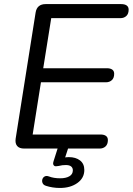

<svg xmlns="http://www.w3.org/2000/svg" viewBox="-20 -725 648 937"><path d="M98.2 0Q74.3 0 63.7 -12.6Q53 -25.3 56.4 -48.6L153.8 -663.7Q157.2 -684.6 169.6 -694.8Q182 -705 202.4 -705H571.3Q588.8 -705 598.3 -698.2Q607.8 -691.4 607.8 -677.8Q607.8 -657.3 596.3 -646.8Q584.9 -636.4 567.4 -636.4H230L191 -392H501.2Q518.7 -392 528 -385.2Q537.2 -378.5 537.2 -364.8Q537.2 -344.3 525.8 -333.9Q514.3 -323.4 496.8 -323.4H179.8L139.4 -68.6H470Q487.5 -68.6 497 -61.8Q506.5 -55 506.5 -41.4Q506.5 -20.9 495 -10.4Q483.6 0 466.1 0ZM272.4 192.3Q254.5 192.3 237 189.6Q219.5 186.8 204.1 181.8Q191.8 177.8 187.9 168.6Q184 159.5 186.7 150.2Q189.5 140.8 197.9 136.2Q206.2 131.5 218.5 136Q230.1 140.5 243.8 142.8Q257.6 145.1 273.8 145.1Q301.8 145.1 318.7 135.2Q335.5 125.4 335.5 106.2Q335.5 94.1 327 87.2Q318.5 80.4 301 80.4Q293.5 80.4 284.1 81.4Q274.8 82.5 265.7 85Q258.2 86.5 252.5 86.5Q246.8 86.5 243.3 83.1Q239.8 79.1 239.3 74.7Q238.8 70.2 241.4 61.7L267.4 -20H318.6L294 55.5L269.9 49.2Q282.5 45.8 294.2 43.8Q305.9 41.8 315.9 41.8Q349.6 41.8 370.6 58Q391.5 74.2 391.5 104.6Q391.5 143.9 357.6 168.1Q323.8 192.3 272.4 192.3Z"/></svg>

Font: Nunito ExtraLight
Style: Italic
Weight: 200
Italic angle: -9°
Designer: Vernon Adams
Foundry: Vernon Adams
Version: Version 3.602